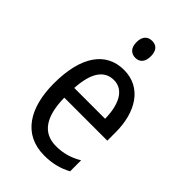

<svg xmlns="http://www.w3.org/2000/svg" viewBox="-225 -820 912 912"><g transform="rotate(45 231.0 -364.0)"><path d="M235 -738C205 -738 186 -719 186 -681C186 -644 205 -624 235 -624C264 -624 282 -644 282 -681C282 -719 265 -738 235 -738ZM238 -546C116 -546 47 -445 47 -265C47 -102 115 10 257 10C311 10 354 -1 397 -24V-98C353 -72 312 -61 265 -61C177 -61 132 -125 130 -252H419V-308C419 -444 356 -546 238 -546ZM238 -478C307 -478 337 -407 338 -318H131C137 -425 174 -478 238 -478Z"/></g></svg>

Font: Noto Sans Lao Looped Condensed
Style: Regular
Weight: 400
Width: 3
Designer: Mark Frömberg, Ben Mitchell
Foundry: The Fontpad Ltd
Version: Version 1.002